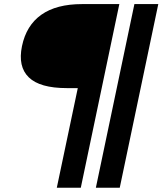

<svg xmlns="http://www.w3.org/2000/svg" viewBox="-20 -723 790 934"><path d="M256.3 190.4 358.4 -294.4H305.2Q173.8 -294.4 120.1 -346.7Q66.4 -398.9 86.9 -498.5Q107.9 -599.6 181.2 -651.4Q254.4 -703.1 379.4 -703.1H560.5L373 190.4ZM446.3 190.4 633.8 -703.1H750L562.5 190.4Z"/></svg>

Font: Schibsted Grotesk SemiBold
Style: Italic
Weight: 600
Italic angle: -12°
Designer: Bakken & Baeck AS, Henrik Kongsvoll
Foundry: Schibsted ASA
Version: Version 1.100;gftools[0.9.25]